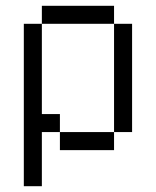

<svg xmlns="http://www.w3.org/2000/svg" viewBox="-20 -520 540 665"><path d="M62.5 -437.5V125H125V-62.5H187.5V0H375V-62.5H187.5V-125H125V-437.5ZM375 -62.5H437.5Q437.5 -62.5 437.5 -437.5H375Q375 -437.5 375 -62.5ZM125 -437.5H375V-500H125Z"/></svg>

Font: BFUnifontExMono
Style: Regular
Weight: 500
Version: Version 15.0.06